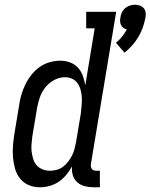

<svg xmlns="http://www.w3.org/2000/svg" viewBox="-20 -785 637 813"><path d="M507 -562 471 -604Q485 -615 496.5 -629.5Q508 -644 517 -660Q509 -662 502.5 -667Q496 -672 492.5 -679Q489 -686 488.5 -694.5Q488 -703 490 -711Q491 -722 496 -732.5Q501 -743 510 -750.5Q519 -758 530 -761.5Q541 -765 551 -765Q562 -765 572 -761.5Q582 -758 588.5 -750.5Q595 -743 596.5 -732.5Q598 -722 596 -711Q592 -690 585 -669.5Q578 -649 566.5 -629.5Q555 -610 540 -593Q525 -576 507 -562ZM149 8Q123 8 101 -1.5Q79 -11 64.5 -29.5Q50 -48 43.5 -71.5Q37 -95 35 -119Q33 -143 35 -168.5Q37 -194 41 -219L61 -339Q64 -362 70.5 -384Q77 -406 87.5 -427.5Q98 -449 113 -468Q128 -487 147.5 -501Q167 -515 190 -521.5Q213 -528 236 -528Q257 -528 277 -520.5Q297 -513 310.5 -498Q324 -483 331 -463.5Q338 -444 341 -423L381 -665H345V-735H472L365 -91Q364 -85 365 -79.5Q366 -74 369 -69.5Q372 -65 377.5 -63.5Q383 -62 389 -62H403V8H377Q358 8 339.5 3.5Q321 -1 307.5 -13Q294 -25 288.5 -42.5Q283 -60 285 -80Q274 -61 260 -44Q246 -27 228 -15Q210 -3 189.5 2.5Q169 8 149 8ZM191 -62Q206 -62 220.5 -66Q235 -70 247 -79Q259 -88 268.5 -100.5Q278 -113 285 -126.5Q292 -140 295.5 -154.5Q299 -169 302 -183L322 -303Q324 -320 325.5 -337Q327 -354 326.5 -370Q326 -386 322 -402Q318 -418 309.5 -431Q301 -444 286.5 -451Q272 -458 256 -458Q232 -458 210 -446.5Q188 -435 172.5 -415.5Q157 -396 149 -373.5Q141 -351 137 -328L117 -208Q115 -192 113.5 -175Q112 -158 114 -142.5Q116 -127 120.5 -112Q125 -97 135 -85.5Q145 -74 160 -68Q175 -62 191 -62Z"/></svg>

Font: Iosevka Gothic
Style: Italic
Weight: 400
Italic angle: -9°
Monospace: yes
Designer: Belleve Invis
Foundry: Belleve Invis
Version: Version 15.5.1; ttfautohint (v1.8.4)